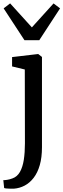

<svg xmlns="http://www.w3.org/2000/svg" viewBox="-30 -893 382 1156"><path d="M53.5 243Q46.3 243.4 33.7 243.1Q21.2 242.9 9.8 241.9Q-1.6 240.9 -5 239L-10 191.7Q-2.8 192 12.4 189.8Q27.6 187.7 44.8 181.2Q73.8 171 90.2 141.9Q106.6 112.7 113.4 68.8Q120.1 24.8 120.1 -29.9L119.3 -474.6L42.7 -493.1V-549.3L198.4 -567.6H200.4L222.7 -550.1V-7Q222.7 55 209.5 101Q196.3 147 172.7 177.6Q149.1 208.2 118.6 224.3Q88 240.4 53.5 243ZM117.4 -650.8 -8.1 -842.7 31 -872.6 161.9 -728.1 292.4 -872.3 331.7 -842.7 206.4 -650.8Z"/></svg>

Font: Merriweather Light
Style: Regular
Weight: 300
Version: Version 2.100